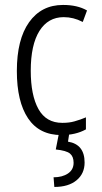

<svg xmlns="http://www.w3.org/2000/svg" viewBox="-20 -531 410 768"><path d="M323.2 -13.2Q282.2 9.3 226.1 9.3Q137.2 9.3 92.3 -57.6Q47.4 -124.5 47.4 -247.1Q47.4 -373 96.2 -441.9Q145.5 -511.2 231.9 -511.2Q232.4 -511.2 232.9 -511.2Q289.1 -511.2 327.1 -489.7L328.1 -488.8L327.6 -487.8L311.5 -444.3L311 -443.4L309.6 -443.8Q273.9 -462.4 234.9 -462.4Q172.4 -462.4 137.7 -407.2Q103 -351.6 103 -248Q103 -150.4 133.8 -94.7Q164.6 -39.6 229 -39.6Q229.5 -39.6 230 -39.6Q256.8 -39.6 277.3 -45.4Q303.2 -52.7 322.3 -61L323.7 -62V-60.1V-14.6V-13.7ZM256.8 4.4 252 35.6Q318.4 46.4 318.4 119.1Q318.4 163.6 286.1 190.2Q253.9 216.8 197.3 216.8L194.3 178.2Q229 178.2 251.7 163.1Q274.4 147.9 274.4 120.1Q274.4 95.2 260 83.3Q245.6 71.3 203.1 66.9L215.3 4.4Z"/></svg>

Font: MAUL Condensed Light
Style: Light
Weight: 300
Designer: MAUL
Version: Version 2.137; 2017; ttfautohint (v1.8.3)